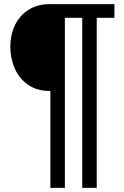

<svg xmlns="http://www.w3.org/2000/svg" viewBox="-20 -733 599 928"><path d="M223.5 175V-293.5H220Q158.5 -293.5 116 -323Q73.5 -352.5 51.8 -401.2Q30 -450 30 -506.5Q30 -566.5 53.2 -613.2Q76.5 -660 119.2 -686.5Q162 -713 220 -713H533V-647H447.5V175H377.5V-647H293.5V175Z"/></svg>

Font: Commissioner Medium
Style: Regular
Weight: 500
Designer: Kostas Bartsokas
Foundry: Kostas Bartsokas
Version: Version 1.000; ttfautohint (v1.8.3)